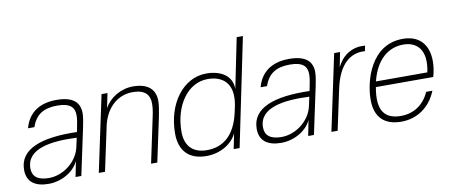

<svg xmlns="http://www.w3.org/2000/svg" viewBox="-66 -996 2998 1277"><g transform="rotate(-10 1433.0 -358.0)"><path d="M321 -527C191 -527 126 -461 103 -374H146C174 -456 229 -489 320 -489C409 -489 436 -455 436 -404C436 -379 432 -357 426 -328L419 -293C180 -300 29 -247 29 -106C29 -26 81 14 175 14C261 14 347 -34 379 -105L358 0H397L464 -314C471 -346 478 -386 478 -410C478 -484 432 -527 321 -527ZM72 -108C72 -242 240 -264 411 -256L397 -192C375 -97 280 -24 183 -24C105 -24 72 -56 72 -108Z M664 -513H624L515 0H557L620 -295V-297C649 -427 735 -490 829 -490C913 -490 944 -452 944 -393C944 -369 941 -343 932 -302L868 0H910L973 -295C982 -339 988 -377 988 -402C988 -487 932 -527 838 -527C754 -527 679 -479 644 -415Z M1617 -730H1575L1506 -392C1506 -484 1429 -527 1333 -527C1178 -527 1060 -373 1060 -169C1060 -58 1118 14 1241 14C1337 14 1418 -38 1447 -104L1426 0H1466ZM1104 -173C1104 -351 1201 -489 1336 -489C1433 -489 1514 -435 1484 -282L1475 -240C1441 -84 1356 -24 1251 -24C1148 -24 1104 -86 1104 -173Z M1892 -527C1762 -527 1697 -461 1674 -374H1717C1745 -456 1800 -489 1891 -489C1980 -489 2007 -455 2007 -404C2007 -379 2003 -357 1997 -328L1990 -293C1751 -300 1600 -247 1600 -106C1600 -26 1652 14 1746 14C1832 14 1918 -34 1950 -105L1929 0H1968L2035 -314C2042 -346 2049 -386 2049 -410C2049 -484 2003 -527 1892 -527ZM1643 -108C1643 -242 1811 -264 1982 -256L1968 -192C1946 -97 1851 -24 1754 -24C1676 -24 1643 -56 1643 -108Z M2380 -527C2332 -527 2280 -504 2245 -461C2233 -446 2224 -432 2215 -414L2235 -513H2195L2086 0H2128L2187 -276C2221 -435 2302 -498 2399 -490L2406 -526C2398 -527 2390 -527 2380 -527Z M2660 -527C2443 -527 2380 -290 2380 -164C2380 -48 2441 14 2557 14C2663 14 2752 -46 2795 -153H2753C2715 -67 2644 -24 2561 -24C2454 -24 2400 -83 2429 -242H2816C2825 -269 2832 -310 2832 -346C2832 -452 2778 -527 2660 -527ZM2436 -279C2472 -425 2559 -489 2657 -489C2748 -489 2815 -428 2783 -279Z"/></g></svg>

Font: Nacelle UltraLight
Style: Italic
Weight: 200
Italic angle: -12°
Designer: Sora Sagano
Foundry: Sora Sagano
Version: Version 1.000;FEAKit 1.0